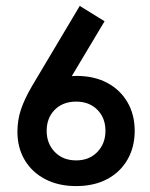

<svg xmlns="http://www.w3.org/2000/svg" viewBox="-20 -620 508 650"><path d="M238 10Q178 10 133 -13.5Q88 -37 63.5 -78.5Q39 -120 39 -174Q39 -214 51 -249.5Q63 -285 88 -328L250 -600L334 -548L184 -297L143 -330Q160 -346 186 -354.5Q212 -363 239 -363Q299 -363 343 -339.5Q387 -316 411.5 -274Q436 -232 436 -177Q436 -122 411.5 -79.5Q387 -37 342.5 -13.5Q298 10 238 10ZM238 -77Q282 -77 309.5 -105.5Q337 -134 337 -177Q337 -221 309.5 -248.5Q282 -276 238 -276Q193 -276 165.5 -248.5Q138 -221 138 -177Q138 -134 165.5 -105.5Q193 -77 238 -77Z"/></svg>

Font: Rokkitt SemiBold
Style: Regular
Weight: 600
Designer: Vernon Adams
Foundry: Vernon Adams
Version: Version 3.103